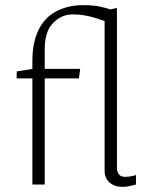

<svg xmlns="http://www.w3.org/2000/svg" viewBox="-20 -718 598 747"><path d="M106 0V-413H45V-440L106 -450V-484Q106 -525 114.5 -558.5Q123 -592 139 -618Q155 -644 179 -661.5Q203 -679 234.5 -688.5Q266 -698 304 -698Q341 -698 368 -692.5Q395 -687 426 -676L410 -627Q385 -638 344.5 -650Q304 -662 263 -662Q220 -662 187 -629Q154 -596 154 -526V-450H292L287 -413H154V0ZM456 9Q425 9 406 -8Q387 -25 387 -54V-677L435 -687V-64Q435 -50 442.5 -40Q450 -30 466 -30Q478 -30 489 -32Q500 -34 509 -37V0Q499 3 484.5 6Q470 9 456 9Z"/></svg>

Font: Ancizar Sans Thin
Style: Regular
Weight: 100
Designer: Cesar Puertas, Viviana Monsalve, Julian Moncada, Julian Prieto, Jose Castro, Mariel Hernandez, Felipe Aragon, Sara Alarc
Version: Version 8.100